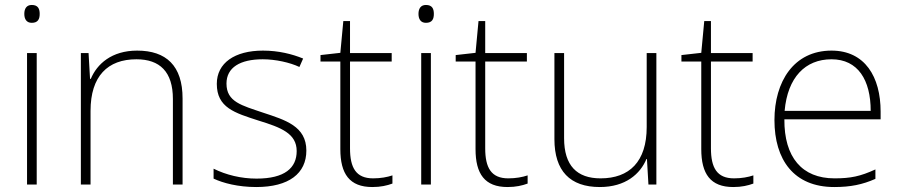

<svg xmlns="http://www.w3.org/2000/svg" viewBox="-20 -744 3629 774"><path d="M108 -724C87 -724 78 -709 78 -688C78 -667 87 -652 108 -652C133 -652 140 -667 140 -688C140 -709 133 -724 108 -724ZM128 -530H89V0H128Z M533 -540C430 -540 371 -486 346 -426H343L337 -530H306V0H345V-297C345 -437 414 -505 530 -505C624 -505 677 -455 677 -345V0H716V-347C716 -479 650 -540 533 -540Z M1215 -137C1215 -235 1131 -260 1040 -290C955 -319 893 -333 893 -407C893 -472 948 -505 1039 -505C1091 -505 1149 -492 1187 -474L1202 -508C1158 -526 1103 -540 1040 -540C926 -540 854 -490 854 -406C854 -310 926 -289 1022 -258C1113 -230 1176 -206 1176 -135C1176 -67 1128 -24 1014 -24C952 -24 891 -39 841 -64V-24C879 -6 940 10 1013 10C1145 10 1215 -45 1215 -137Z M1484 -25C1415 -25 1391 -68 1391 -146V-496H1559V-530H1391V-659H1364L1352 -531L1272 -522V-496H1352V-143C1352 -43 1389 10 1481 10C1515 10 1540 4 1562 -4V-37C1541 -30 1515 -25 1484 -25Z M1697 -724C1676 -724 1667 -709 1667 -688C1667 -667 1676 -652 1697 -652C1722 -652 1729 -667 1729 -688C1729 -709 1722 -724 1697 -724ZM1717 -530H1678V0H1717Z M2029 -25C1960 -25 1936 -68 1936 -146V-496H2104V-530H1936V-659H1909L1897 -531L1817 -522V-496H1897V-143C1897 -43 1934 10 2026 10C2060 10 2085 4 2107 -4V-37C2086 -30 2060 -25 2029 -25Z M2626 -530H2587V-232C2587 -92 2517 -25 2401 -25C2306 -25 2254 -76 2254 -187V-530H2215V-183C2215 -55 2278 10 2398 10C2502 10 2561 -43 2586 -103H2588L2594 0H2626Z M2939 -25C2870 -25 2846 -68 2846 -146V-496H3014V-530H2846V-659H2819L2807 -531L2727 -522V-496H2807V-143C2807 -43 2844 10 2936 10C2970 10 2995 4 3017 -4V-37C2996 -30 2970 -25 2939 -25Z M3332 -540C3180 -540 3102 -415 3102 -260C3102 -100 3180 10 3343 10C3409 10 3457 0 3509 -23V-61C3448 -33 3409 -25 3344 -25C3213 -25 3141 -110 3142 -263H3530V-294C3530 -434 3467 -540 3332 -540ZM3332 -505C3439 -505 3490 -421 3490 -297H3143C3155 -432 3226 -505 3332 -505Z"/></svg>

Font: Noto Sans Sinhala UI ExtraLight
Style: Regular
Weight: 200
Designer: Jelle Bosma - Monotype Design Team
Foundry: Monotype Imaging Inc.
Version: Version 2.006